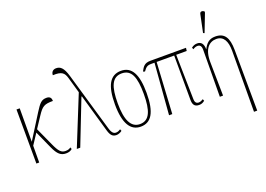

<svg xmlns="http://www.w3.org/2000/svg" viewBox="-138 -1176 2480 1787"><g transform="rotate(-20 1102.0 -282.5)"><path d="M40 0H68L69 -166L138 -271L216 -98C252 -18 283 6 334 6C360 6 379 -1 395 -15L388 -33C373 -22 361 -17 335 -17C294 -17 271 -42 236 -120L155 -298L227 -407C277 -483 299 -495 384 -495C384 -522 373 -543 337 -543C286 -543 266 -518 219 -444L69 -205L70 -536H38Z M440 1H474L647 -442H652L760 -66C776 -11 797 6 833 6C852 6 874 -4 888 -15L881 -33C870 -27 857 -17 836 -17C815 -17 796 -28 781 -80L613 -657C586 -751 554 -771 515 -771C484 -771 465 -751 465 -720C554 -725 577 -700 593 -646L638 -489Z M1072 10C1175 10 1229 -73 1229 -267C1229 -449 1181 -542 1074 -542C964 -542 915 -451 915 -267C915 -76 972 10 1072 10ZM1073 -15C984 -15 943 -102 943 -267C943 -434 977 -517 1072 -517C1168 -517 1201 -434 1201 -267C1201 -103 1168 -15 1073 -15Z M1354 0H1386L1415 -506H1589L1590 -67C1590 -24 1603 6 1651 6C1674 6 1689 -1 1707 -15L1700 -33C1685 -25 1674 -17 1654 -17C1628 -17 1618 -38 1618 -62L1609 -506H1713L1717 -536H1365C1304 -536 1288 -508 1265 -465L1283 -459C1308 -494 1322 -506 1359 -506H1394Z M1926 -605 1995 -784V-796C1978 -808 1955 -811 1950 -787L1913 -611ZM2108 240H2140L2136 -363C2135 -486 2098 -542 2007 -542C1944 -542 1915 -508 1890 -459H1889C1889 -512 1868 -539 1828 -539C1807 -539 1789 -533 1770 -518L1777 -500C1796 -513 1811 -516 1823 -516C1847 -516 1861 -501 1861 -466L1857 0H1889L1884 -333C1882 -467 1941 -517 2009 -517C2081 -517 2111 -457 2111 -364Z"/></g></svg>

Font: Noto Serif ExtraCondensed Thin
Style: Regular
Weight: 100
Width: 2
Designer: Monotype Design Team
Foundry: Monotype Imaging Inc.
Version: Version 2.013